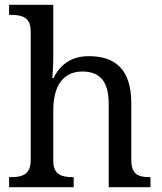

<svg xmlns="http://www.w3.org/2000/svg" viewBox="-20 -780 675 800"><path d="M18 0H287V-42H284C240 -42 202 -50 202 -109V-320C202 -418 240 -482 323 -482C404 -482 433 -432 433 -345V0H607V-42H604C559 -42 527 -51 527 -114V-350C527 -487 464 -546 350 -546C282 -546 233 -515 203 -455H198C198 -455 202 -504 202 -540V-760H18V-718H26C70 -718 108 -709 108 -650V-114C108 -51 71 -42 26 -42H18Z"/></svg>

Font: Noto Fangsong KSS Rotated
Style: Regular
Weight: 400
Designer: LIU Zhao, ZHANG Congyu, Kushim JIANG
Foundry: Guyu Beijing Co. Ltd.
Version: Version 1.000;November 16, 2022;FontCreator 11.5.0.2427 64-b